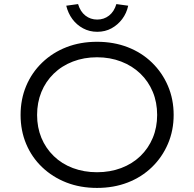

<svg xmlns="http://www.w3.org/2000/svg" viewBox="-20 -912 953 942"><path d="M456 10Q374 10 306 -16.5Q238 -43 187 -91.5Q136 -140 108.5 -205.5Q81 -271 81 -348Q81 -425 108.5 -490.5Q136 -556 187 -605Q238 -654 306 -680.5Q374 -707 456 -707Q538 -707 606.5 -680.5Q675 -654 725.5 -605Q776 -556 804 -490.5Q832 -425 832 -348Q832 -272 804 -206.5Q776 -141 725.5 -92Q675 -43 606.5 -16.5Q538 10 456 10ZM456 -67Q520 -67 574.5 -87.5Q629 -108 668.5 -146Q708 -184 729.5 -235.5Q751 -287 751 -348Q751 -410 729.5 -461.5Q708 -513 668.5 -551Q629 -589 574.5 -610Q520 -631 456 -631Q392 -631 337.5 -610Q283 -589 243.5 -550.5Q204 -512 183 -460.5Q162 -409 162 -348Q162 -287 183 -236Q204 -185 243.5 -146.5Q283 -108 337.5 -87.5Q392 -67 456 -67ZM457 -756Q419 -756 387.5 -773Q356 -790 335 -818.5Q314 -847 305 -884L363 -892Q374 -855 399 -835.5Q424 -816 457 -816Q490 -816 515 -835.5Q540 -855 551 -892L609 -884Q601 -847 579.5 -818.5Q558 -790 527 -773Q496 -756 457 -756Z"/></svg>

Font: Lexend Exa Light
Style: Regular
Weight: 300
Designer: Bonnie Shaver-Troup, Thomas Jockin
Foundry: Lexend
Version: Version 1.007